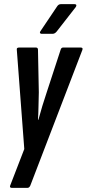

<svg xmlns="http://www.w3.org/2000/svg" viewBox="-20 -720 418 925"><path d="M36 185Q31 185 29 182Q27 179 29 174L97 -2L61 -480Q60 -486 63 -488.5Q66 -491 72 -491H153Q163 -491 163 -480L167 -275Q166 -243 165.5 -209.5Q165 -176 163 -143H165Q174 -176 184 -209.5Q194 -243 205 -275L272 -480Q275 -491 284 -491H369Q374 -491 376.5 -488.5Q379 -486 377 -480L126 174Q121 185 113 185ZM180 -557Q175 -557 173 -561Q171 -565 175 -570L255 -689Q262 -700 273 -700H339Q346 -700 347.5 -696Q349 -692 345 -686L253 -568Q244 -557 233 -557Z"/></svg>

Font: Sofia Sans Extra Condensed
Style: Bold Italic
Weight: 700
Italic angle: -9°
Designer: Botio Nikoltchev, Ani Petrova
Foundry: lettersoup
Version: Version 4.101